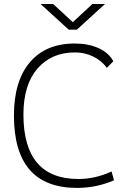

<svg xmlns="http://www.w3.org/2000/svg" viewBox="-20 -918 626 948"><path d="M360.4 9.8Q48.8 9.8 48.8 -347.7Q48.8 -517.1 127.2 -610.1Q205.6 -703.1 348.6 -703.1Q416.5 -703.1 466.6 -680.4Q516.6 -657.7 539.6 -615.7L507.8 -583Q481 -619.1 439.5 -639.2Q397.9 -659.2 349.6 -659.2Q234.4 -659.2 165 -579.3Q95.7 -499.5 95.7 -352.5Q95.7 -34.2 367.2 -34.2Q450.2 -34.2 530.8 -71.3L543 -27.8Q456.1 9.8 360.4 9.8ZM319.3 -771.5 180.2 -898.4H242.2L339.4 -808.6L436.5 -898.4H498.5L359.4 -771.5Z"/></svg>

Font: Cascadia Code ExtraLight
Style: Regular
Weight: 200
Monospace: yes
Designer: Aaron Bell
Foundry: Saja Typeworks
Version: Version 2407.024; ttfautohint (v1.8.4)